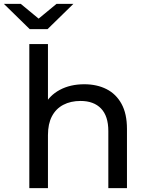

<svg xmlns="http://www.w3.org/2000/svg" viewBox="-60 -969 761 989"><path d="M374 -535Q439 -535 488.5 -510Q538 -485 566 -434Q594 -383 594 -305V0H498V-294Q498 -371 460.5 -410Q423 -449 355 -449Q304 -449 266 -429Q228 -409 207.5 -370Q187 -331 187 -273V0H91V-742H187V-387L168 -425Q194 -477 248 -506Q302 -535 374 -535ZM93 -819 -40 -949H47L179 -840H99L231 -949H318L185 -819Z"/></svg>

Font: MOST Montserrat Medium
Style: Regular
Weight: 500
Designer: Julieta Ulanovsky
Foundry: Julieta Ulanovsky
Version: Version 8.000;March 11, 2024;FontCreator 15.0.0.2926 64-bit